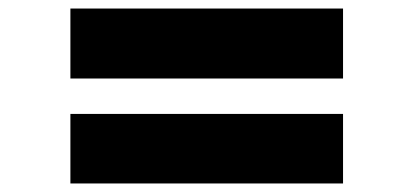

<svg xmlns="http://www.w3.org/2000/svg" viewBox="-20 -507 969 450"><path d="M145 -323V-487H784V-323ZM145 -77V-240H784V-77Z"/></svg>

Font: Lexend Zetta ExtraBold
Style: Regular
Weight: 800
Designer: Bonnie Shaver-Troup, Thomas Jockin
Foundry: Lexend
Version: Version 1.007